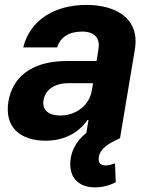

<svg xmlns="http://www.w3.org/2000/svg" viewBox="-20 -573 620 796"><path d="M169 10.3C249.6 10.3 307.9 -24.9 342.7 -75.6H346.9L337.7 -21.3C293.3 11.7 269.9 63.2 271.3 110.1C272.4 170.1 311.8 203.8 374.3 203.8C410.9 203.8 441.1 192.5 459.9 182.5L456.7 104.4C446.7 107.6 433.9 112.9 418 112.9C395.2 112.9 385.7 100.1 389.9 77.4C395.2 43.3 430.4 21 477.6 0L539.1 -367.9C560.7 -497.9 459.2 -552.6 338.4 -552.6C207.4 -552.6 104.4 -490.8 76.3 -376.4H217C229 -418.3 266.3 -442.1 320.3 -442.1C371.4 -442.1 395.2 -415.5 388.5 -371.4L380.3 -320H255.3C138.1 -320 35.5 -273.8 14.9 -152.3C-2.8 -44.7 65.3 10.3 169 10.3ZM160.2 -157.3C166.9 -199.9 205.6 -228.3 263.8 -228H365.8L360.1 -195C349.8 -137.4 296.2 -94.1 229.8 -94.1C182.5 -94.1 153.8 -116.1 160.2 -157.3Z"/></svg>

Font: Margiela Sans
Style: Bold Italic
Weight: 700
Italic angle: -9.39999°
Designer: Stefan Endress, Andreas Faust
Version: Version 1.100;FEAKit 1.0